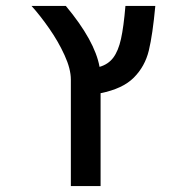

<svg xmlns="http://www.w3.org/2000/svg" viewBox="-20 -629 640 649"><path d="M505 -609H404Q398 -538 389 -497.5Q380 -457 363 -434.2Q346 -411.5 316.5 -403Q300.5 -491.5 202.5 -609H86.5Q115.5 -577 146.2 -533Q177 -489 198.2 -442.5Q219.5 -396 219.5 -360V0H320V-314Q395 -329 432.5 -366.8Q470 -404.5 483 -458Q496 -511.5 505 -609Z"/></svg>

Font: JuliaMono Medium
Style: Regular
Weight: 500
Monospace: yes
Designer: cormullion
Foundry: corm
Version: Version 0.054; ttfautohint (v1.8.4)